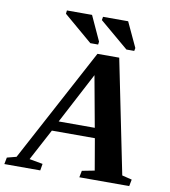

<svg xmlns="http://www.w3.org/2000/svg" viewBox="-144 -937 902 1016"><g transform="rotate(10 307.0 -429.0)"><path d="M147 -36 141 0H-52L-45 -36L5 -49L332 -660H449L573 -49L626 -36L619 0H351L358 -36L425 -49L396 -218H165L75 -49ZM336 -546 192 -272H386ZM285 -709 131 -840 133 -858H268L329 -725L327 -709ZM479 -709 324 -840 327 -858H462L524 -725L521 -709Z"/></g></svg>

Font: Libra Serif Modern
Style: Bold Italic
Weight: 700
Italic angle: -12°
Designer: Stefan Peev, Context Ltd
Foundry: Stefan Peev, Context Ltd
Version: Version 1.000